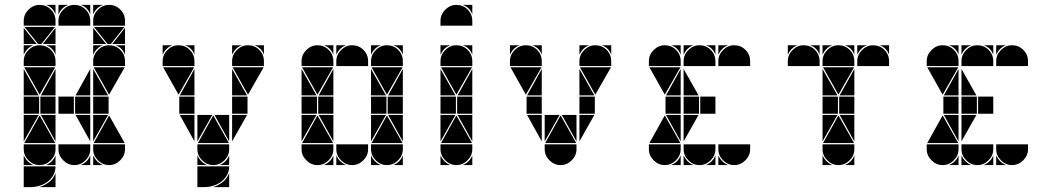

<svg xmlns="http://www.w3.org/2000/svg" viewBox="-20 -677 4300 785"><path d="M284 -657Q311 -657 330 -638Q349 -619 349 -592V-572H219V-592Q219 -618 238.5 -637.5Q258 -657 284 -657ZM142 -492Q169 -492 188 -473Q207 -454 207 -427V-407H77V-427Q77 -453 96.5 -472.5Q116 -492 142 -492ZM142 -657Q169 -657 188 -638Q207 -619 207 -592V-572H77V-592Q77 -618 96.5 -637.5Q116 -657 142 -657ZM426 -492Q453 -492 472 -473Q491 -454 491 -427V-407H361V-427Q361 -453 380.5 -472.5Q400 -492 426 -492ZM426 -657Q453 -657 472 -638Q491 -619 491 -592V-572H361V-592Q361 -618 380.5 -637.5Q400 -657 426 -657ZM426 -2Q400 -2 380.5 -21.5Q361 -41 361 -67V-87H491V-67Q491 -41 471.5 -21.5Q452 -2 426 -2ZM142 -2Q116 -2 96.5 -21.5Q77 -41 77 -67V-87H207V-67Q207 -41 187.5 -21.5Q168 -2 142 -2ZM284 -2Q258 -2 238.5 -21.5Q219 -41 219 -67V-87H349V-67Q349 -41 329.5 -21.5Q310 -2 284 -2ZM363 -92 426 -205 490 -92ZM79 -92 142 -205 206 -92ZM206 -402 142 -290 79 -402ZM490 -402 426 -290 363 -402ZM205 -567 149 -497H136L80 -567ZM489 -567 433 -497H420L364 -567ZM424 -212H361V-282H424ZM140 -212H77V-282H140ZM349 -212H287V-282H349ZM207 -212H145V-282H207ZM77 -287V-395L138 -287ZM361 -287V-395L422 -287ZM361 -207H422L361 -99ZM77 -207H138L77 -99ZM207 -287H147L207 -395ZM349 -207V-99L289 -207ZM349 -287H289L349 -395ZM207 -207V-99L147 -207ZM361 -497V-563L414 -497ZM77 -497V-563L130 -497ZM207 -497H155L207 -563ZM491 -497H439L491 -563ZM77 -42Q89 -14 117 -2H77ZM361 -42Q373 -14 401 -2H361ZM361 -492H401Q387 -487 377 -477Q367 -467 361 -453ZM310 -2Q324 -8 334 -18Q344 -28 349 -42V-2ZM361 -657H401Q387 -652 377 -642Q367 -632 361 -618ZM77 -492H117Q103 -487 93 -477Q83 -467 77 -453ZM168 -2Q182 -8 192 -18Q202 -28 207 -42V-2ZM219 -657H259Q245 -652 235 -642Q225 -632 219 -618ZM349 -657V-618Q339 -647 310 -657ZM491 -492V-453Q481 -482 452 -492ZM207 -492V-453Q197 -482 168 -492ZM207 -657V-618Q197 -647 168 -657ZM77 3H207Q207 23 198 39Q189 55 174.5 66Q160 77 141.5 82.5Q123 88 105 88H77ZM141 88Q163 81 181 67Q199 53 207 30V88ZM282 -212H219V-282H282Z M710 -492Q737 -492 756 -473Q775 -454 775 -427V-407H645V-427Q645 -453 664.5 -472.5Q684 -492 710 -492ZM994 -492Q1021 -492 1040 -473Q1059 -454 1059 -427V-407H929V-427Q929 -453 948.5 -472.5Q968 -492 994 -492ZM852 -2Q826 -2 806.5 -21.5Q787 -41 787 -67V-87H917V-67Q917 -41 897.5 -21.5Q878 -2 852 -2ZM789 -92 852 -205 916 -92ZM774 -402 710 -290 647 -402ZM1058 -402 994 -290 931 -402ZM992 -212H929V-282H992ZM775 -212H713V-282H775ZM929 -287V-395L990 -287ZM929 -207H990L929 -99ZM787 -207H848L787 -99ZM775 -287H715L775 -395ZM917 -207V-99L857 -207ZM775 -207V-99L715 -207ZM929 -492H969Q955 -487 945 -477Q935 -467 929 -453ZM645 -492H685Q671 -487 661 -477Q651 -467 645 -453ZM1059 -492V-453Q1049 -482 1020 -492ZM775 -492V-453Q765 -482 736 -492ZM787 3H917Q917 23 908 39Q899 55 884.5 66Q870 77 851.5 82.5Q833 88 815 88H787ZM851 88Q873 81 891 67Q909 53 917 30V88ZM787 -42Q799 -14 827 -2H787ZM878 -2Q892 -8 902 -18Q912 -28 917 -42V-2Z M1420 -492Q1447 -492 1466 -473Q1485 -454 1485 -427V-407H1355V-427Q1355 -453 1374.5 -472.5Q1394 -492 1420 -492ZM1278 -492Q1305 -492 1324 -473Q1343 -454 1343 -427V-407H1213V-427Q1213 -453 1232.5 -472.5Q1252 -492 1278 -492ZM1562 -492Q1589 -492 1608 -473Q1627 -454 1627 -427V-407H1497V-427Q1497 -453 1516.5 -472.5Q1536 -492 1562 -492ZM1562 -2Q1536 -2 1516.5 -21.5Q1497 -41 1497 -67V-87H1627V-67Q1627 -41 1607.5 -21.5Q1588 -2 1562 -2ZM1278 -2Q1252 -2 1232.5 -21.5Q1213 -41 1213 -67V-87H1343V-67Q1343 -41 1323.5 -21.5Q1304 -2 1278 -2ZM1420 -2Q1394 -2 1374.5 -21.5Q1355 -41 1355 -67V-87H1485V-67Q1485 -41 1465.5 -21.5Q1446 -2 1420 -2ZM1499 -92 1562 -205 1626 -92ZM1215 -92 1278 -205 1342 -92ZM1342 -402 1278 -290 1215 -402ZM1626 -402 1562 -290 1499 -402ZM1560 -212H1497V-282H1560ZM1276 -212H1213V-282H1276ZM1627 -212H1565V-282H1627ZM1343 -212H1281V-282H1343ZM1213 -287V-395L1274 -287ZM1497 -287V-395L1558 -287ZM1497 -207H1558L1497 -99ZM1213 -207H1274L1213 -99ZM1343 -287H1283L1343 -395ZM1627 -207V-99L1567 -207ZM1343 -207V-99L1283 -207ZM1627 -287H1567L1627 -395ZM1355 -42Q1367 -14 1395 -2H1355ZM1497 -42Q1509 -14 1537 -2H1497ZM1497 -492H1537Q1523 -487 1513 -477Q1503 -467 1497 -453ZM1304 -2Q1318 -8 1328 -18Q1338 -28 1343 -42V-2ZM1355 -492H1395Q1381 -487 1371 -477Q1361 -467 1355 -453ZM1588 -2Q1602 -8 1612 -18Q1622 -28 1627 -42V-2ZM1627 -492V-453Q1617 -482 1588 -492ZM1343 -492V-453Q1333 -482 1304 -492Z M1846 -492Q1873 -492 1892 -473Q1911 -454 1911 -427V-407H1781V-427Q1781 -453 1800.5 -472.5Q1820 -492 1846 -492ZM1846 -657Q1873 -657 1892 -638Q1911 -619 1911 -592V-572H1781V-592Q1781 -618 1800.5 -637.5Q1820 -657 1846 -657ZM1846 -2Q1820 -2 1800.5 -21.5Q1781 -41 1781 -67V-87H1911V-67Q1911 -41 1891.5 -21.5Q1872 -2 1846 -2ZM1783 -92 1846 -205 1910 -92ZM1910 -402 1846 -290 1783 -402ZM1844 -212H1781V-282H1844ZM1911 -212H1849V-282H1911ZM1781 -287V-395L1842 -287ZM1781 -207H1842L1781 -99ZM1911 -287H1851L1911 -395ZM1911 -207V-99L1851 -207ZM1781 -42Q1793 -14 1821 -2H1781ZM1781 -492H1821Q1807 -487 1797 -477Q1787 -467 1781 -453ZM1872 -2Q1886 -8 1896 -18Q1906 -28 1911 -42V-2ZM1911 -492V-453Q1901 -482 1872 -492ZM1911 -657V-618Q1901 -647 1872 -657Z M2130 -492Q2157 -492 2176 -473Q2195 -454 2195 -427V-407H2065V-427Q2065 -453 2084.5 -472.5Q2104 -492 2130 -492ZM2414 -492Q2441 -492 2460 -473Q2479 -454 2479 -427V-407H2349V-427Q2349 -453 2368.5 -472.5Q2388 -492 2414 -492ZM2272 -2Q2246 -2 2226.5 -21.5Q2207 -41 2207 -67V-87H2337V-67Q2337 -41 2317.5 -21.5Q2298 -2 2272 -2ZM2209 -92 2272 -205 2336 -92ZM2194 -402 2130 -290 2067 -402ZM2478 -402 2414 -290 2351 -402ZM2412 -212H2349V-282H2412ZM2195 -212H2133V-282H2195ZM2349 -287V-395L2410 -287ZM2349 -207H2410L2349 -99ZM2207 -207H2268L2207 -99ZM2195 -287H2135L2195 -395ZM2337 -207V-99L2277 -207ZM2195 -207V-99L2135 -207ZM2349 -492H2389Q2375 -487 2365 -477Q2355 -467 2349 -453ZM2065 -492H2105Q2091 -487 2081 -477Q2071 -467 2065 -453ZM2479 -492V-453Q2469 -482 2440 -492ZM2195 -492V-453Q2185 -482 2156 -492Z M2840 -492Q2867 -492 2886 -473Q2905 -454 2905 -427V-407H2775V-427Q2775 -453 2794.5 -472.5Q2814 -492 2840 -492ZM2698 -492Q2725 -492 2744 -473Q2763 -454 2763 -427V-407H2633V-427Q2633 -453 2652.5 -472.5Q2672 -492 2698 -492ZM2982 -492Q3009 -492 3028 -473Q3047 -454 3047 -427V-407H2917V-427Q2917 -453 2936.5 -472.5Q2956 -492 2982 -492ZM2982 -2Q2956 -2 2936.5 -21.5Q2917 -41 2917 -67V-87H3047V-67Q3047 -41 3027.5 -21.5Q3008 -2 2982 -2ZM2698 -2Q2672 -2 2652.5 -21.5Q2633 -41 2633 -67V-87H2763V-67Q2763 -41 2743.5 -21.5Q2724 -2 2698 -2ZM2840 -2Q2814 -2 2794.5 -21.5Q2775 -41 2775 -67V-87H2905V-67Q2905 -41 2885.5 -21.5Q2866 -2 2840 -2ZM2635 -92 2698 -205 2762 -92ZM2762 -402 2698 -290 2635 -402ZM2838 -212H2775V-282H2838ZM2905 -212H2843V-282H2905ZM2763 -212H2701V-282H2763ZM2763 -287H2703L2763 -395ZM2763 -207V-99L2703 -207ZM2775 -42Q2787 -14 2815 -2H2775ZM2917 -42Q2929 -14 2957 -2H2917ZM2917 -492H2957Q2943 -487 2933 -477Q2923 -467 2917 -453ZM2866 -2Q2880 -8 2890 -18Q2900 -28 2905 -42V-2ZM2724 -2Q2738 -8 2748 -18Q2758 -28 2763 -42V-2ZM2775 -492H2815Q2801 -487 2791 -477Q2781 -467 2775 -453ZM2905 -492V-453Q2895 -482 2866 -492ZM2763 -492V-453Q2753 -482 2724 -492ZM2775 -287V-395L2836 -287ZM2775 -207H2836L2775 -99Z M3408 -492Q3435 -492 3454 -473Q3473 -454 3473 -427V-407H3343V-427Q3343 -453 3362.5 -472.5Q3382 -492 3408 -492ZM3408 -2Q3382 -2 3362.5 -21.5Q3343 -41 3343 -67V-87H3473V-67Q3473 -41 3453.5 -21.5Q3434 -2 3408 -2ZM3345 -92 3408 -205 3472 -92ZM3472 -402 3408 -290 3345 -402ZM3406 -212H3343V-282H3406ZM3473 -212H3411V-282H3473ZM3343 -287V-395L3404 -287ZM3343 -207H3404L3343 -99ZM3473 -207V-99L3413 -207ZM3473 -287H3413L3473 -395ZM3343 -42Q3355 -14 3383 -2H3343ZM3434 -2Q3448 -8 3458 -18Q3468 -28 3473 -42V-2ZM3343 -492H3383Q3369 -487 3359 -477Q3349 -467 3343 -453ZM3473 -492V-453Q3463 -482 3434 -492ZM3266 -492Q3293 -492 3312 -473Q3331 -454 3331 -427V-407H3201V-427Q3201 -453 3220.5 -472.5Q3240 -492 3266 -492ZM3550 -492Q3577 -492 3596 -473Q3615 -454 3615 -427V-407H3485V-427Q3485 -453 3504.5 -472.5Q3524 -492 3550 -492ZM3485 -492H3525Q3511 -487 3501 -477Q3491 -467 3485 -453ZM3331 -492V-453Q3321 -482 3292 -492ZM3201 -492H3241Q3227 -487 3217 -477Q3207 -467 3201 -453ZM3615 -492V-453Q3605 -482 3576 -492Z M3976 -492Q4003 -492 4022 -473Q4041 -454 4041 -427V-407H3911V-427Q3911 -453 3930.5 -472.5Q3950 -492 3976 -492ZM3834 -492Q3861 -492 3880 -473Q3899 -454 3899 -427V-407H3769V-427Q3769 -453 3788.5 -472.5Q3808 -492 3834 -492ZM4118 -492Q4145 -492 4164 -473Q4183 -454 4183 -427V-407H4053V-427Q4053 -453 4072.5 -472.5Q4092 -492 4118 -492ZM4118 -2Q4092 -2 4072.5 -21.5Q4053 -41 4053 -67V-87H4183V-67Q4183 -41 4163.5 -21.5Q4144 -2 4118 -2ZM3834 -2Q3808 -2 3788.5 -21.5Q3769 -41 3769 -67V-87H3899V-67Q3899 -41 3879.5 -21.5Q3860 -2 3834 -2ZM3976 -2Q3950 -2 3930.5 -21.5Q3911 -41 3911 -67V-87H4041V-67Q4041 -41 4021.5 -21.5Q4002 -2 3976 -2ZM3771 -92 3834 -205 3898 -92ZM3898 -402 3834 -290 3771 -402ZM3974 -212H3911V-282H3974ZM4041 -212H3979V-282H4041ZM3899 -212H3837V-282H3899ZM3899 -287H3839L3899 -395ZM3899 -207V-99L3839 -207ZM3911 -42Q3923 -14 3951 -2H3911ZM4053 -42Q4065 -14 4093 -2H4053ZM4053 -492H4093Q4079 -487 4069 -477Q4059 -467 4053 -453ZM4002 -2Q4016 -8 4026 -18Q4036 -28 4041 -42V-2ZM3860 -2Q3874 -8 3884 -18Q3894 -28 3899 -42V-2ZM3911 -492H3951Q3937 -487 3927 -477Q3917 -467 3911 -453ZM4041 -492V-453Q4031 -482 4002 -492ZM3899 -492V-453Q3889 -482 3860 -492ZM3911 -287V-395L3972 -287ZM3911 -207H3972L3911 -99Z"/></svg>

Font: CAT DyFa
Style: Regular
Weight: 400
Designer: Peter Wiegel
Foundry: Peter Wiegel
Version: Version 1.001; ttfautohint (v1.3)